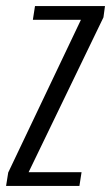

<svg xmlns="http://www.w3.org/2000/svg" viewBox="-39 -611 365 631"><path d="M-19 0 -12 -44 227 -546H69L76 -591H306L301 -554L55 -45H229L222 0Z"/></svg>

Font: Alumni Sans
Style: Italic
Weight: 400
Italic angle: -8°
Version: Version 1.016